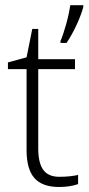

<svg xmlns="http://www.w3.org/2000/svg" viewBox="-20 -726 351 755"><path d="M212.9 -30.8Q255.4 -30.8 287.1 -38.1V-2Q254.4 9.3 211.9 9.3Q146.5 9.3 115.5 -25.6Q84.5 -60.5 84.5 -135.7V-454.1H11.2V-480.5L84.5 -500.5L106.9 -612.3H130.4V-493.2H274.9V-454.1H130.4V-142.1Q130.4 -85.4 150.1 -58.1Q169.9 -30.8 212.9 -30.8ZM217.8 -564.5Q227.1 -585 239.3 -627.9Q251.5 -670.9 256.3 -705.6H307.6V-699.2Q300.8 -671.9 283.2 -632.6Q265.6 -593.3 241.7 -557.1H217.8Z"/></svg>

Font: Bpm'online Open Sans Light
Style: Regular
Weight: 300
Foundry: Ascender Corporation
Version: Version 1.10